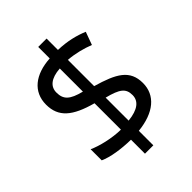

<svg xmlns="http://www.w3.org/2000/svg" viewBox="-233 -870 1039 1039"><g transform="rotate(-45 286.0 -350.5)"><path d="M253 -49V58H317V-53C444 -66 516 -127 516 -220C516 -320 449 -357 317 -395V-596C370 -592 423 -578 466 -561L493 -635C445 -655 388 -670 317 -672V-759H253V-671C136 -664 62 -606 62 -508C62 -413 121 -364 253 -328V-126C185 -127 107 -146 62 -167V-82C105 -62 179 -50 253 -49ZM253 -594V-417C173 -437 148 -462 148 -515C148 -559 181 -589 253 -594ZM317 -131V-307C404 -285 430 -264 430 -214C430 -169 395 -139 317 -131Z"/></g></svg>

Font: Noto Sans Hebrew Droid Medium
Style: Regular
Weight: 500
Designer: Monotype Design Team
Foundry: Monotype Imaging Inc.
Version: Version 1.100